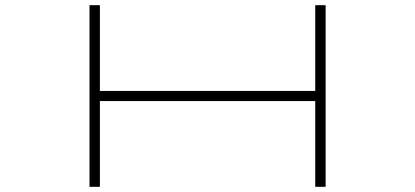

<svg xmlns="http://www.w3.org/2000/svg" viewBox="-20 -720 1600 740"><path d="M325 -700V0H365V-330.5H1195V0H1235V-700H1195V-369.5H365V-700Z"/></svg>

Font: Melete UltraLight
Style: Regular
Weight: 200
Width: 6
Designer: Sora Sagano
Foundry: DOT COLON
Version: Version 0.200;FEAKit 1.0